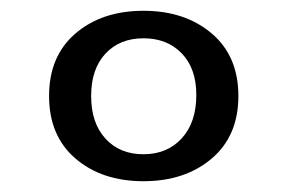

<svg xmlns="http://www.w3.org/2000/svg" viewBox="-20 -711 533 356"><path d="M246 -375Q169 -375 120 -417Q71 -459 71 -533Q71 -607 120 -649Q169 -691 246 -691Q323 -691 372.5 -649Q422 -607 422 -533Q422 -459 372.5 -417Q323 -375 246 -375ZM246 -425Q290 -425 317 -454.5Q344 -484 344 -535Q344 -584 317 -612Q290 -640 246 -640Q202 -640 175.5 -611.5Q149 -583 149 -533Q149 -483 175.5 -454Q202 -425 246 -425Z"/></svg>

Font: Montagu Slab 16pt
Style: Regular
Weight: 400
Designer: Florian Karsten
Foundry: Florian Karsten
Version: Version 1.000; ttfautohint (v1.8.3)